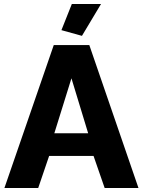

<svg xmlns="http://www.w3.org/2000/svg" viewBox="-20 -934 710 954"><path d="M387.2 -755.9 285.2 -784.2 336.9 -914.1H481.9ZM247.1 -710H423.8L668 0H500L444.8 -159.2H224.1L169.9 0H2ZM418 -272 335 -544.9 250 -272Z"/></svg>

Font: Raleway-v4020 ExtraBold
Style: Regular
Weight: 800
Designer: Matt McInerney, Pablo Impallari, Rodrigo Fuenzalida
Foundry: Matt McInerney, Pablo Impallari, Rodrigo Fuenzalida
Version: Version 4.020;PS 004.020;hotconv 1.0.88;makeotf.lib2.5.64775